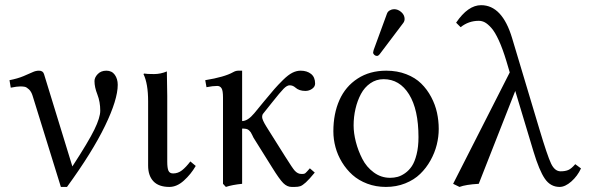

<svg xmlns="http://www.w3.org/2000/svg" viewBox="-20 -718 2300 750"><path d="M107.4 -343.8Q102.5 -359.9 93.3 -368.7Q84 -377.4 76.9 -378.9Q69.8 -380.4 59.1 -380.4Q46.4 -380.4 22 -375.5L17.1 -404.8Q49.3 -411.1 72 -420.7Q94.7 -430.2 107.2 -436Q119.6 -441.9 132.3 -441.9Q147.9 -441.9 151.9 -428.7L262.7 -67.9Q325.7 -164.6 348.6 -211.7Q371.6 -258.8 371.6 -285.6Q371.6 -320.3 360.4 -348.9Q349.1 -377.4 349.1 -401.4Q349.1 -415.5 361.8 -428.7Q374.5 -441.9 395.5 -441.9Q417 -441.9 428.5 -425.8Q439.9 -409.7 439.9 -386.7Q439.9 -329.1 390.4 -226.6Q340.8 -124 241.7 12.2H217.8Z M558.6 -322.3Q558.6 -391.1 540.5 -428.7L543 -430.7Q553.2 -428.7 582 -428.7Q607.4 -428.7 631.8 -439Q633.3 -375 633.3 -342.8V-86.4Q633.3 -62 637.9 -51.3Q642.6 -40.5 656.2 -40.5Q675.3 -40.5 690.9 -52.7Q706.5 -64.9 723.6 -87.4L744.6 -69.8Q725.6 -37.1 698.2 -12.5Q670.9 12.2 641.6 12.2Q600.1 12.2 579.3 -9.8Q558.6 -31.7 558.6 -71.3Z M1210.9 -391.6Q1210.9 -379.4 1199.2 -371.1Q1187.5 -362.8 1172.9 -362.8Q1148.4 -362.8 1133.8 -376Q1124 -384.8 1111.3 -384.8Q1101.1 -384.8 1087.6 -371.1Q1074.2 -357.4 1042.5 -317.4L1007.8 -273.9Q1003.9 -269 1003.9 -261.2Q1003.9 -250 1021 -222.7L1093.8 -106.9Q1123.5 -59.6 1131.3 -51.3Q1143.1 -38.6 1156.2 -38.6Q1157.7 -38.6 1160.2 -38.6Q1162.6 -38.6 1163.6 -38.6Q1168.9 -38.6 1172.9 -41.7Q1176.8 -44.9 1190.4 -60.5Q1209 -43.9 1209.5 -43.9Q1188 -17.6 1174.8 -5.6Q1161.6 6.3 1153.1 9.3Q1144.5 12.2 1130.9 12.2Q1129.4 12.2 1125.5 12.2Q1121.6 12.2 1119.1 12.2Q1101.6 12.2 1086.4 -2.9Q1071.3 -18.1 1043.5 -63L970.2 -180.2Q968.3 -184.1 964.8 -191.4Q961.4 -198.7 959.2 -201.7Q957 -204.6 952.9 -208.7Q948.7 -212.9 942.1 -214.4Q935.5 -215.8 925.8 -215.8V0Q887.2 3.9 862.3 12.2L851.1 0V-337.4Q851.1 -363.8 845.5 -373Q839.8 -382.3 828.6 -382.3Q811 -382.3 786.6 -377.4L781.7 -404.8Q856.9 -417 890.6 -436Q900.9 -441.9 910.6 -441.9H925.8V-245.1Q947.8 -245.1 973.1 -275.4L1011.2 -321.8Q1038.1 -354.5 1051.8 -370.1Q1065.4 -385.7 1085.7 -405.8Q1106 -425.8 1122.1 -433.8Q1138.2 -441.9 1154.3 -441.9Q1179.2 -441.9 1195.1 -429.2Q1210.9 -416.5 1210.9 -391.6Z M1519.5 -682.1Q1534.7 -682.1 1547.6 -670.7Q1560.5 -659.2 1560.5 -644Q1560.5 -635.7 1555.7 -628.9L1463.9 -507.3Q1458 -499.5 1452.6 -499.5Q1446.8 -499.5 1442.1 -503.7Q1437.5 -507.8 1437.5 -513.2Q1437.5 -515.6 1439.5 -522.5L1491.7 -665Q1494.6 -672.9 1502.7 -677.5Q1510.7 -682.1 1519.5 -682.1ZM1282.2 -205.1Q1282.2 -273.9 1305.9 -327.1Q1329.6 -380.4 1377 -411.1Q1424.3 -441.9 1488.8 -441.9Q1531.7 -441.9 1566.9 -428.2Q1602.1 -414.6 1625.2 -391.8Q1648.4 -369.1 1664.3 -339.1Q1680.2 -309.1 1687 -277.8Q1693.8 -246.6 1693.8 -214.4Q1693.8 -183.6 1686 -152.3Q1678.2 -121.1 1661.6 -91.3Q1645 -61.5 1621.3 -38.6Q1597.7 -15.6 1563 -1.7Q1528.3 12.2 1487.3 12.2Q1448.2 12.2 1414.6 -0.5Q1380.9 -13.2 1356.9 -34.7Q1333 -56.2 1315.9 -84.2Q1298.8 -112.3 1290.5 -143.1Q1282.2 -173.8 1282.2 -205.1ZM1478.5 -408.7Q1449.7 -408.7 1426.8 -392.8Q1403.8 -377 1389.9 -350.8Q1376 -324.7 1368.7 -293.2Q1361.3 -261.7 1361.3 -228Q1361.3 -197.8 1370.1 -163.6Q1378.9 -129.4 1395.3 -97.4Q1411.6 -65.4 1440.2 -44.4Q1468.8 -23.4 1503.9 -23.4Q1519 -23.4 1533 -27.1Q1546.9 -30.8 1562.3 -41.5Q1577.6 -52.2 1588.9 -69.1Q1600.1 -85.9 1607.4 -115.2Q1614.7 -144.5 1614.7 -182.1Q1614.7 -290 1577.9 -349.4Q1541 -408.7 1478.5 -408.7Z M2249.5 -60.1Q2235.8 -30.3 2211.7 -9Q2187.5 12.2 2166 12.2Q2130.4 12.2 2108.4 -19.8Q2086.4 -51.8 2064 -126L1992.7 -362.8L1850.1 0Q1799.3 2.9 1774.9 12.2L1750 0L1971.2 -435.1L1958.5 -478Q1943.8 -526.9 1928.5 -560.3Q1913.1 -593.8 1898.9 -609.4Q1884.8 -625 1873.5 -630.9Q1862.3 -636.7 1850.1 -636.7Q1810.5 -636.7 1779.3 -611.8L1761.7 -629.4Q1808.1 -697.8 1859.4 -697.8Q1941.9 -697.8 1980.5 -568.8L2086.9 -213.9Q2118.2 -109.4 2132.6 -79.1Q2147 -48.8 2169.9 -48.8Q2188 -48.8 2200 -54Q2211.9 -59.1 2227.1 -76.7Z"/></svg>

Font: Libertinage
Style: l
Weight: 400
Designer: OSP
Foundry: OSP
Version: Version 1.0; 2008; OFL relea